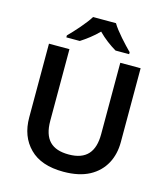

<svg xmlns="http://www.w3.org/2000/svg" viewBox="-134 -1043 1016 1158"><g transform="rotate(15 373.5 -464.0)"><path d="M302.2 -938C276.4 -894.5 214.4 -826.2 178.2 -790V-777.8H262.2C297.9 -800.8 337.4 -830.1 372.1 -865.7C406.7 -830.1 448.7 -799.3 485.4 -777.8H570.3V-790C534.2 -826.2 470.2 -894.5 445.3 -938ZM659.2 -713.9H532.2V-268.1C532.2 -158.7 484.9 -99.1 374 -99.1C268.6 -99.1 214.8 -149.9 214.8 -267.1V-713.9H86.9V-253.9C86.9 -174.3 110.8 -110.8 159.2 -62.5C207 -14.2 277.3 9.8 370.1 9.8C435.1 9.8 489.3 -2 532.2 -24.9C617.7 -70.8 659.2 -153.8 659.2 -252Z"/></g></svg>

Font: Noto Reveo Sans
Style: Regular
Weight: 600
Designer: Monotype Design Team
Foundry: Monotype Imaging Inc.
Version: Version 2.007